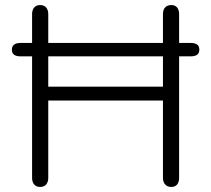

<svg xmlns="http://www.w3.org/2000/svg" viewBox="-20 -730 836 760"><path d="M769 -533Q769 -507 735 -507H689V-26Q689 -9 681 0.5Q673 10 658 10Q643 10 634 0.5Q625 -9 625 -26V-332H171V-26Q171 -9 162.5 0.5Q154 10 139 10Q124 10 115.5 0.5Q107 -9 107 -26V-507H61Q27 -507 27 -533Q27 -560 61 -560H107V-674Q107 -691 115.5 -700.5Q124 -710 139 -710Q154 -710 162.5 -700.5Q171 -691 171 -674V-560H625V-674Q625 -692 634 -701Q643 -710 658 -710Q673 -710 681 -700.5Q689 -691 689 -674V-560H735Q751 -560 760 -554Q769 -548 769 -533ZM625 -507H171V-387H625Z"/></svg>

Font: Kodchasan Light
Style: Regular
Weight: 300
Version: Version 1.000; ttfautohint (v1.6)